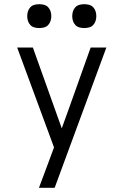

<svg xmlns="http://www.w3.org/2000/svg" viewBox="-20 -897 590 917"><path d="M241 0H166Q178 -31 189 -61.5Q200 -92 212 -123L238 -193L62 -670H137L275 -284L315 -395L413 -670H488ZM383 -763Q371 -763 359.5 -766Q348 -769 340 -777.5Q332 -786 328.5 -797Q325 -808 325 -820Q325 -832 328.5 -843Q332 -854 340 -862.5Q348 -871 359.5 -874Q371 -877 383 -877Q394 -877 405.5 -874Q417 -871 425 -862.5Q433 -854 436.5 -843Q440 -832 440 -820Q440 -808 436.5 -797Q433 -786 425 -777.5Q417 -769 405.5 -766Q394 -763 383 -763ZM167 -763Q156 -763 144.5 -766Q133 -769 125 -777.5Q117 -786 113.5 -797Q110 -808 110 -820Q110 -832 113.5 -843Q117 -854 125 -862.5Q133 -871 144.5 -874Q156 -877 167 -877Q179 -877 190.5 -874Q202 -871 210 -862.5Q218 -854 221.5 -843Q225 -832 225 -820Q225 -808 221.5 -797Q218 -786 210 -777.5Q202 -769 190.5 -766Q179 -763 167 -763Z"/></svg>

Font: Lode Term
Style: Regular
Weight: 400
Monospace: yes
Designer: Belleve Invis
Foundry: Belleve Invis
Version: Version 29.2.0